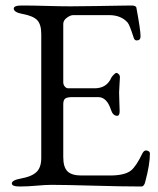

<svg xmlns="http://www.w3.org/2000/svg" viewBox="-20 -673 575 698"><path d="M210 -102Q210 -65 225.5 -50Q241 -35 276 -35H380Q433 -35 456 -53Q475 -68 498 -116Q504 -127 512 -126Q525 -124 525 -115Q525 -75 508 -12Q504 5 494 5Q426 5 320 2Q214 -1 167 -1Q146 -1 113 2Q80 5 52 5Q23 5 23 -6Q23 -18 56 -24Q95 -31 112.5 -47.5Q130 -64 130 -99V-549Q130 -584 115.5 -599.5Q101 -615 63 -622Q30 -628 30 -642Q30 -653 59 -653Q97 -653 149.5 -651.5Q202 -650 236 -650Q276 -650 329 -651Q382 -652 419 -652.5Q456 -653 458 -653Q475 -653 476 -644Q491 -563 491 -541Q491 -526 477 -526Q469 -526 466 -536Q451 -583 444 -591Q420 -618 377 -618H246Q236 -618 223 -608.5Q210 -599 210 -586V-374Q210 -365 215.5 -358.5Q221 -352 228 -352H324Q368 -352 385 -391Q387 -395 393.5 -401.5Q400 -408 403 -408Q407 -408 411.5 -403.5Q416 -399 416 -392Q416 -388 414.5 -367Q413 -346 413 -337Q413 -326 414 -299Q415 -272 415 -269Q415 -252 406 -252Q390 -252 383 -275Q368 -320 337 -320H244Q225 -320 217.5 -315Q210 -310 210 -294Z"/></svg>

Font: EB Garamond SC 12
Style: Regular
Weight: 400
Version: Version 0.016 ; ttfautohint (v0.97) -l 8 -r 50 -G 200 -x 0 -